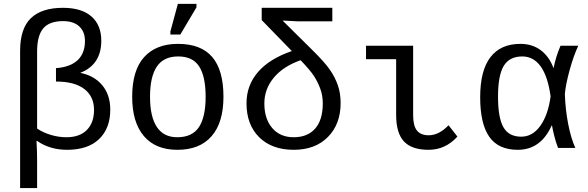

<svg xmlns="http://www.w3.org/2000/svg" viewBox="-20 -765 3040 993"><path d="M550.3 -197.8Q550.3 -101.1 492.4 -45.7Q434.6 9.8 327.1 9.8Q237.8 9.8 171.9 -36.1H168.9Q171.9 19.5 171.9 62.5V207.5H84V-501.5Q84 -617.2 139.6 -670.9Q195.3 -724.6 305.7 -724.6Q401.9 -724.6 452.9 -679.9Q503.9 -635.3 503.9 -554.2Q503.9 -430.7 395 -388.2Q467.3 -374 508.8 -324.2Q550.3 -274.4 550.3 -197.8ZM419.4 -553.2Q419.4 -601.1 389.9 -628.4Q360.4 -655.8 306.6 -655.8Q234.9 -655.8 203.4 -617.9Q171.9 -580.1 171.9 -498.5V-100.1Q203.1 -79.1 243.4 -67.1Q283.7 -55.2 323.2 -55.2Q392.1 -55.2 429.2 -92.8Q466.3 -130.4 466.3 -196.3Q466.3 -266.1 416 -304.7Q365.7 -343.3 269.5 -343.3V-412.6Q343.3 -418 381.3 -453.6Q419.4 -489.3 419.4 -553.2Z M1135.7 -264.6Q1135.7 -131.3 1074.5 -60.8Q1013.2 9.8 897.5 9.8Q784.2 9.8 723.9 -61.5Q663.6 -132.8 663.6 -264.6Q663.6 -400.9 725.3 -469.5Q787.1 -538.1 900.4 -538.1Q1019.5 -538.1 1077.6 -470.2Q1135.7 -402.3 1135.7 -264.6ZM1043.5 -264.6Q1043.5 -369.6 1010 -421.4Q976.6 -473.1 901.9 -473.1Q826.2 -473.1 791 -420.4Q755.9 -367.7 755.9 -264.6Q755.9 -162.1 791 -108.6Q826.2 -55.2 896.5 -55.2Q974.1 -55.2 1008.8 -107.4Q1043.5 -159.7 1043.5 -264.6ZM861.3 -586.4V-602.5L899.9 -745.1H996.1V-727.1L912.6 -586.4Z M1649.4 -230Q1649.4 -272 1635.7 -308.1Q1622.1 -344.2 1602.3 -374Q1582.5 -403.8 1534.7 -453.6Q1444.8 -421.9 1396 -363.3Q1347.2 -304.7 1347.2 -230Q1347.2 -150.4 1387.9 -102.8Q1428.7 -55.2 1499 -55.2Q1570.8 -55.2 1610.1 -100.1Q1649.4 -145 1649.4 -230ZM1516.6 -654.8 1441.4 -658.7 1595.7 -505.9Q1658.2 -444.3 1685.3 -405.5Q1712.4 -366.7 1727.1 -324.7Q1741.7 -282.7 1741.7 -231.9Q1741.7 -123.5 1676.3 -56.9Q1610.8 9.8 1499 9.8Q1386.7 9.8 1320.8 -54.9Q1254.9 -119.6 1254.9 -231Q1254.9 -323.2 1314 -392.1Q1373 -460.9 1489.3 -501L1333.5 -661.1V-724.6H1698.7V-654.8Z M2116.7 -168.9Q2116.7 -114.7 2136.2 -90.1Q2155.8 -65.4 2196.8 -65.4Q2250.5 -65.4 2299.8 -117.2L2345.7 -58.6Q2283.7 9.8 2196.3 9.8Q2109.9 9.8 2069.3 -33.4Q2028.8 -76.7 2028.8 -170.4V-459H1873V-528.3H2116.7Z M2833 -115.7Q2776.9 9.8 2657.7 9.8Q2557.6 9.8 2510.5 -57.6Q2463.4 -125 2463.4 -261.7Q2463.4 -400.4 2516.4 -469.2Q2569.3 -538.1 2671.4 -538.1Q2732.9 -538.1 2776.6 -505.4Q2820.3 -472.7 2842.3 -413.6H2843.3Q2854.5 -471.7 2878.9 -528.3H2970.7Q2946.3 -476.6 2925.8 -401.6Q2905.3 -326.7 2901.4 -278.8Q2903.8 -200.7 2918.2 -125.5Q2932.6 -50.3 2955.6 0H2866.2Q2854.5 -29.8 2845.9 -64.7Q2837.4 -99.6 2835 -115.7ZM2555.7 -264.6Q2555.7 -156.2 2583.5 -107.2Q2611.3 -58.1 2675.8 -58.1Q2734.4 -58.1 2774.7 -114.5Q2814.9 -170.9 2827.6 -266.6Q2813.5 -369.6 2776.4 -421.4Q2739.3 -473.1 2681.2 -473.1Q2614.7 -473.1 2585.2 -424.1Q2555.7 -375 2555.7 -264.6Z"/></svg>

Font: Courier New
Style: Regular
Weight: 400
Designer: Steve Matteson
Foundry: Ascender Corporation
Version: Version 2.00.3